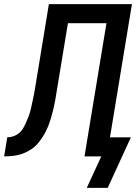

<svg xmlns="http://www.w3.org/2000/svg" viewBox="-55 -755 675 927"><path d="M364 152 434 0H353L459 -643H273L219 -316Q216 -295 212 -273Q208 -251 203 -229.5Q198 -208 191.5 -186Q185 -164 176.5 -143Q168 -122 156 -102Q144 -82 129 -64Q114 -46 94 -33Q74 -20 52.5 -12.5Q31 -5 9 -2.5Q-13 0 -35 0L-20 -92Q-6 -92 8 -96.5Q22 -101 34.5 -110.5Q47 -120 55 -133Q63 -146 69 -159.5Q75 -173 80.5 -186.5Q86 -200 90 -214Q94 -228 97 -242.5Q100 -257 103 -271Q106 -285 109 -299Q112 -313 114 -327L181 -735H582L476 -92H577L465 152Z"/></svg>

Font: Iosevka SmBd Ex Obl
Style: Regular
Weight: 600
Width: 7
Italic angle: -9°
Monospace: yes
Designer: Belleve Invis
Foundry: Belleve Invis
Version: Version 32.5.0; ttfautohint (v1.8.4)